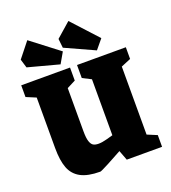

<svg xmlns="http://www.w3.org/2000/svg" viewBox="-156 -982 985 1109"><g transform="rotate(-20 336.5 -427.5)"><path d="M70 -205V-515L10 -540V-612H310V-532L257 -505V-240Q257 -198 264 -177Q271 -156 283 -149Q295 -142 316 -142Q337 -142 368.5 -150.5Q400 -159 406 -161V-505L353 -532V-612H653V-540L593 -515V-97L653 -72V0H436L413 -61Q376 -40 325.5 -13.5Q275 13 269 13Q193 13 149.5 -10.5Q106 -34 88 -81Q70 -128 70 -205ZM310 -734 304 -790 393 -868 538 -710 490 -652ZM74 -699 58 -752 132 -845 303 -714 265 -648Z"/></g></svg>

Font: Grenze Black
Style: Regular
Weight: 900
Designer: Renata Polastri
Foundry: Omnibus-Type
Version: Version 1.002; ttfautohint (v1.8)